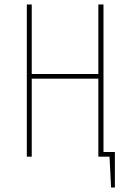

<svg xmlns="http://www.w3.org/2000/svg" viewBox="-20 -701 582 859"><path d="M443 -21H494V138H477L470 0H420V-349H122V0H100V-681H122V-370H420V-681H443Z"/></svg>

Font: Fira Sans Extra Condensed Thin
Style: Regular
Weight: 250
Width: 1
Designer: Carrois Corporate & Edenspiekermann AG
Foundry: Carrois Corporate GbR & Edenspiekermann AG
Version: Version 4.203